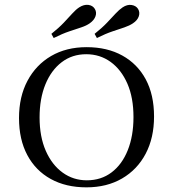

<svg xmlns="http://www.w3.org/2000/svg" viewBox="-20 -782 733 813"><path d="M346 11.3Q258.9 11.3 194.8 -24.2Q130.6 -59.7 95.6 -125.4Q60.5 -191.1 60.5 -282.3Q60.5 -372.6 96.4 -439.9Q132.3 -507.3 196.4 -544.8Q260.5 -582.3 346.8 -582.3Q433.9 -582.3 498 -546.8Q562.1 -511.3 597.2 -446Q632.3 -380.6 632.3 -288.7Q632.3 -198.4 596.8 -131Q561.3 -63.7 496.8 -26.2Q432.3 11.3 346 11.3ZM347.6 -18.5Q408.1 -18.5 452.4 -52Q496.8 -85.5 521 -146Q545.2 -206.5 545.2 -286.3Q545.2 -368.5 519.4 -427.8Q493.5 -487.1 448.4 -519.8Q403.2 -552.4 345.2 -552.4Q285.5 -552.4 241.1 -518.5Q196.8 -484.7 172.2 -424.6Q147.6 -364.5 147.6 -284.7Q147.6 -203.2 173.8 -143.5Q200 -83.9 245.2 -51.2Q290.3 -18.5 347.6 -18.5ZM390.3 -621 380.6 -638.7Q412.9 -664.5 433.5 -686.3Q454 -708.1 469.4 -724.6Q484.7 -741.1 499.2 -750.8Q518.5 -763.7 537.1 -760.9Q555.6 -758.1 564.5 -744.4Q573.4 -729.8 567.7 -712.9Q562.1 -696 542.7 -683.1Q528.2 -673.4 506.9 -666.1Q485.5 -658.9 456.5 -649.2Q427.4 -639.5 390.3 -621ZM207.3 -621 197.6 -638.7Q229.8 -664.5 250.4 -686.3Q271 -708.1 286.3 -725Q301.6 -741.9 315.3 -750.8Q335.5 -763.7 354 -761.3Q372.6 -758.9 381.5 -744.4Q390.3 -729.8 384.3 -712.9Q378.2 -696 359.7 -683.1Q346 -673.4 324.2 -666.1Q302.4 -658.9 273.4 -649.2Q244.4 -639.5 207.3 -621Z"/></svg>

Font: Playfair 12pt
Style: Regular
Weight: 400
Designer: Claus Eggers Sørensen
Foundry: Claus Eggers Sørensen
Version: Version 2.000;gftools[0.9.28]